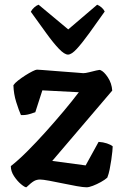

<svg xmlns="http://www.w3.org/2000/svg" viewBox="-20 -796 533 816"><path d="M92 0Q85 0 69 -13.5Q53 -27 39.5 -47.5Q26 -68 26 -90Q58 -115 96 -153Q134 -191 174 -235.5Q214 -280 250.5 -323.5Q287 -367 315 -404L160 -412L130 -319Q122 -316 105 -311Q88 -306 69 -307Q60 -327 49 -362Q38 -397 37 -434Q43 -443 57 -454Q71 -465 87.5 -475.5Q104 -486 118 -493Q132 -500 137 -500Q142 -500 161 -498.5Q180 -497 205.5 -495Q231 -493 257 -491Q283 -489 304 -487.5Q325 -486 334 -485Q343 -485 359 -489Q375 -493 389.5 -496.5Q404 -500 407 -498Q422 -492 438.5 -467Q455 -442 457 -411L202 -112L344 -93L399 -193Q418 -192 434.5 -186.5Q451 -181 459 -174Q459 -168 457.5 -152.5Q456 -137 453 -116.5Q450 -96 446 -76Q442 -56 436 -41Q426 -32 409 -22.5Q392 -13 375 -6.5Q358 0 348 0Q334 0 306 -5Q278 -10 247 -16.5Q216 -23 189 -28Q162 -33 150 -33Q136 -33 124.5 -26.5Q113 -20 92 0ZM269 -564Q254 -564 230.5 -588.5Q207 -613 177 -654.5Q147 -696 111 -746Q116 -756 125.5 -764.5Q135 -773 144 -776L270 -671L393 -776Q403 -772 412 -764Q421 -756 425 -747Q389 -696 359 -654.5Q329 -613 306.5 -588.5Q284 -564 269 -564Z"/></svg>

Font: Texturina Medium 12pt
Style: Bold
Weight: 700
Version: Version 1.002